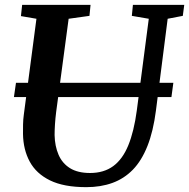

<svg xmlns="http://www.w3.org/2000/svg" viewBox="-20 -763 781 793"><path d="M672.5 -685.5 624 -306Q613 -220.5 589 -160Q565 -99.5 528.8 -62.2Q492.5 -25 444.2 -7.5Q396 10 336.5 10Q243.5 10 186.5 -18Q129.5 -46 102.8 -95.5Q76 -145 75 -209.5Q75 -228.5 75.2 -248.8Q75.5 -269 78.5 -290.5L130.5 -685.5L66.5 -696.5L71.5 -743H354L349.5 -697.5L263.5 -685.5L212 -301Q208.5 -273 207 -248.8Q205.5 -224.5 205.5 -205Q206.5 -159.5 221.8 -124Q237 -88.5 269 -68.5Q301 -48.5 352 -48.5Q409 -48.5 447.8 -77Q486.5 -105.5 510 -163Q533.5 -220.5 545 -306.5L594.5 -685.5L524.5 -697.5L529 -743H741L735 -697.5ZM696 -421 688 -362H37.5L46 -421Z"/></svg>

Font: Merriweather 24pt SemiBold
Style: Italic
Weight: 600
Italic angle: -7.8°
Version: Version 2.101